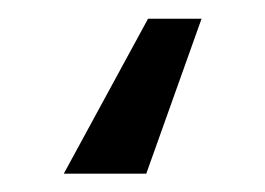

<svg xmlns="http://www.w3.org/2000/svg" viewBox="-20 11 286 207"><path d="M137.7 198.2H48.8L139.6 31.2H197.3Z"/></svg>

Font: Pretendard
Style: Regular
Weight: 400
Designer: Base glyphs from Inter by Rasmus Andersson; Hangeul glyphs from Noto Sans CJK(Source Han Sans) by Jang Soo-young and Kan
Foundry: Kil Hyung-jin
Version: Version 1.309